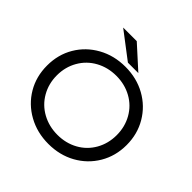

<svg xmlns="http://www.w3.org/2000/svg" viewBox="-227 -1082 1288 1288"><g transform="rotate(45 417.5 -437.5)"><path d="M40 -350Q40 -454 89 -537Q138 -620 224.5 -668Q311 -716 418 -716Q525 -716 610.5 -668.5Q696 -621 745.5 -537.5Q795 -454 795 -350Q795 -246 745.5 -162.5Q696 -79 610.5 -31.5Q525 16 418 16Q311 16 224.5 -32Q138 -80 89 -163Q40 -246 40 -350ZM701 -350Q701 -429 664.5 -493.5Q628 -558 563 -594Q498 -630 418 -630Q338 -630 272.5 -594Q207 -558 170 -493.5Q133 -429 133 -350Q133 -271 170 -206.5Q207 -142 272.5 -106Q338 -70 418 -70Q498 -70 563 -106Q628 -142 664.5 -206.5Q701 -271 701 -350ZM221 -891H350L509 -747H410Z"/></g></svg>

Font: AtCorfu Sans
Style: AtCorfu Sans Regular
Weight: 400
Designer: Kostas Teopoulos
Foundry: Kostas Teopoulos
Version: Version 1.00 July 8, 2025, initial release